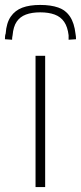

<svg xmlns="http://www.w3.org/2000/svg" viewBox="-72 -758 328 778"><path d="M72 0V-532H111V0ZM91 -738Q134 -738 164 -727.5Q194 -717 211.5 -691Q229 -665 234 -621Q235 -616 235.5 -610.5Q236 -605 236 -599L206 -597Q206 -602 206 -606.5Q206 -611 206 -615Q202 -649 188 -669.5Q174 -690 149.5 -699Q125 -708 91 -708Q57 -708 33 -699Q9 -690 -4.5 -670Q-18 -650 -21 -615Q-22 -611 -22.5 -606.5Q-23 -602 -23 -597L-52 -599Q-52 -605 -51.5 -611Q-51 -617 -49 -622Q-46 -665 -28.5 -690.5Q-11 -716 18.5 -727Q48 -738 91 -738Z"/></svg>

Font: Georama ExtraLight
Style: Regular
Weight: 250
Version: Version 1.001